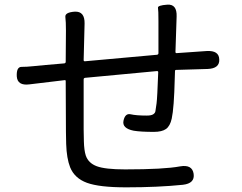

<svg xmlns="http://www.w3.org/2000/svg" viewBox="-20 -787 1040 824"><path d="M521 17Q406 17 353 -2.5Q300 -22 281 -69Q266 -107 264 -169Q263 -195 263 -221L262 -439Q262 -444 257 -443L107 -425Q55 -418 52 -459Q50 -500 72.5 -500Q95 -500 123 -503Q149 -506 175 -508L256 -515Q262 -516 262 -522L263 -655Q263 -694 260.5 -714Q258 -734 301 -737Q344 -739 343 -686L339 -529Q339 -524 344 -524L654 -552Q660 -553 660 -559V-696Q660 -743 658 -753.5Q656 -764 698 -767Q740 -770 738 -716L733 -564Q733 -559 738 -559L867 -568Q920 -571 921 -532Q923 -493 871 -491L736 -487Q731 -487 731 -482Q731 -477 730 -451Q727 -323 717 -278Q710 -246 692.5 -233.5Q675 -221 640 -221Q584 -221 554 -226Q503 -236 510 -269Q517 -302 541 -296.5Q565 -291 610 -291Q629 -291 637.5 -296.5Q646 -302 647 -310Q648 -318 652 -344Q655 -366 659 -477Q659 -482 654 -482L345 -453Q339 -452 339 -446V-232Q339 -206 340 -180Q341 -142 348 -120Q359 -87 395.5 -73.5Q432 -60 517 -60Q684 -60 753 -73Q805 -82 811 -41Q817 0 765 6Q658 17 521 17Z"/></svg>

Font: Resource Han Rounded CN
Style: Regular
Weight: 400
Designer: Cyano Hao (round all glyphs); Ryoko NISHIZUKA  (kana, bopomofo & ideographs); Paul D. Hunt (Latin, Greek & Cyrillic); Sa
Foundry: Cyano Hao
Version: 0.990